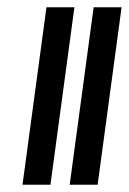

<svg xmlns="http://www.w3.org/2000/svg" viewBox="-20 -509 355 529"><path d="M42 0H119L185 -489H108ZM172 0H249L315 -489H238Z"/></svg>

Font: Hussar Tani
Style: Kurs
Weight: 700
Foundry: Cannot Into Space Fonts
Version: Version 0.92